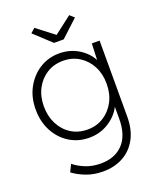

<svg xmlns="http://www.w3.org/2000/svg" viewBox="-171 -828 952 1159"><g transform="rotate(-20 305.0 -248.5)"><path d="M289 230Q229 230 181 211.5Q133 193 98 167L121 120Q151 145 194.5 162.5Q238 180 292 180Q382 180 434.5 125Q487 70 487 -38V-113Q460 -60 404.5 -25Q349 10 280 10Q209 10 153 -25Q97 -60 64.5 -121Q32 -182 32 -260Q32 -339 65.5 -400Q99 -461 155 -496Q211 -531 280 -531Q347 -531 401 -499Q455 -467 483 -415L487 -520H537V-32Q537 51 505.5 109.5Q474 168 418 199Q362 230 289 230ZM287 -40Q344 -40 389.5 -68.5Q435 -97 461.5 -146.5Q488 -196 488 -261Q488 -325 462 -374.5Q436 -424 390.5 -452.5Q345 -481 287 -481Q228 -481 182.5 -452.5Q137 -424 111 -374.5Q85 -325 85 -261Q85 -198 110.5 -148Q136 -98 181.5 -69Q227 -40 287 -40ZM274 -601 165 -702 193 -727 305 -641 417 -727 445 -702 336 -601Z"/></g></svg>

Font: Lexend ExtraLight
Style: Regular
Weight: 200
Designer: Bonnie Shaver-Troup, Thomas Jockin
Foundry: Lexend
Version: Version 1.007; ttfautohint (v1.8.3)